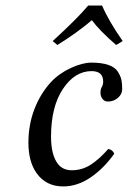

<svg xmlns="http://www.w3.org/2000/svg" viewBox="-20 -666 465 696"><path d="M209 9.8Q147 9.8 112.8 -38.1Q83 -80.1 83 -148.9Q83 -214.4 105 -271Q127 -327.6 165 -368.7Q194.8 -400.4 237.1 -419.7Q279.3 -439 311 -439Q349.1 -439 373.5 -430.4Q397.9 -421.9 408 -405Q418 -388.2 420.4 -375Q422.9 -361.8 422.9 -342.8Q422.9 -324.7 407.5 -311.3Q392.1 -297.9 371.1 -297.9Q358.9 -297.9 351.6 -307.4Q344.2 -316.9 344.2 -329.8Q344.2 -342.8 349.1 -350.8Q354 -358.9 354 -370.1Q354 -408.2 312 -408.2Q251 -408.2 208 -343.5Q165 -278.8 165 -170.9Q165 -104 189.9 -71.8Q208 -48.8 240.2 -48.8Q277.3 -48.8 308.3 -68.6Q339.4 -88.4 372.1 -125.5Q378.9 -125.5 385.3 -120.6Q391.6 -115.7 394 -108.4Q355.5 -54.7 307.9 -22.5Q260.3 9.8 209 9.8ZM350.1 -646Q372.1 -592.8 424.8 -517.1L400.9 -502.9Q340.8 -555.2 313 -592.8Q259.8 -547.4 188 -502.9L170.9 -517.1Q259.3 -597.7 299.8 -646Z"/></svg>

Font: Linux Libertine
Style: Italic
Weight: 400
Italic angle: -12°
Designer: Philipp H. Poll
Foundry: Philipp H. Poll
Version: Version 5.1.6 ; ttfautohint (v0.9)